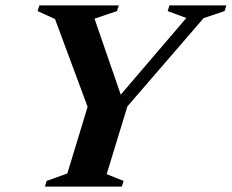

<svg xmlns="http://www.w3.org/2000/svg" viewBox="-20 -690 857 710"><path d="M669 -623.5 600 -649 606.5 -670H817L810.5 -649L733 -623L451 -296.5L374.5 -46L437 -21L430.5 0H146L152.5 -21L229 -48.5L304 -295L183.5 -619.5L119 -649L125.5 -670H419.5L412.5 -649L329.5 -621L426.5 -340Z"/></svg>

Font: Newsreader Text
Style: Bold Italic
Weight: 700
Italic angle: -17°
Designer: Hugues Gentile
Foundry: Production Type
Version: Version 1.001